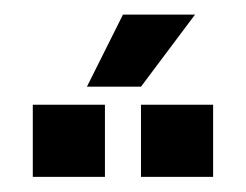

<svg xmlns="http://www.w3.org/2000/svg" viewBox="-20 -801 333 260"><path d="M122.1 -659.2V-561.5H24.4V-659.2ZM268.6 -659.2V-561.5H170.9V-659.2ZM146.5 -781.2H244.1L170.9 -683.6H97.7Z"/></svg>

Font: Alegre Sans
Style: Regular
Weight: 400
Width: 3
Designer: GrandChaos9000
Version: Version 1.2.6 - August 1, 2014